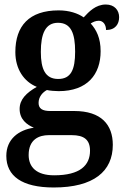

<svg xmlns="http://www.w3.org/2000/svg" viewBox="-20 -594 554 851"><path d="M218 237C396 237 480 165 480 48C480 -41 429 -102 309 -102H203C167 -102 151 -113 151 -138C151 -165 169 -185 188 -195C199 -192 226 -190 240 -190C367 -190 426 -264 426 -367C426 -426 407 -462 382 -490C392 -496 403 -502 418 -502C437 -502 450 -485 450 -461C492 -461 508 -488 508 -518C508 -548 488 -574 449 -574C404 -574 374 -542 351 -517C325 -535 287 -548 240 -548C109 -548 48 -479 48 -363C48 -288 86 -232 143 -209C96 -182 67 -153 67 -111C67 -65 99 -41 130 -28C62 -18 8 23 8 97C8 186 77 237 218 237ZM238 -244C181 -244 161 -287 161 -364C161 -444 181 -493 237 -493C295 -493 313 -446 313 -365C313 -286 295 -244 238 -244ZM220 183C142 183 107 147 107 93C107 23 154 5 196 5H298C352 5 379 25 379 74C379 138 336 183 220 183Z"/></svg>

Font: Noto Serif Khmer SemiCondensed SemiBold
Style: Regular
Weight: 600
Width: 4
Designer: Danh Hong and the Monotype Design Team
Foundry: Monotype Imaging Inc.
Version: Version 2.004